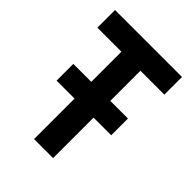

<svg xmlns="http://www.w3.org/2000/svg" viewBox="-200 -791 892 892"><g transform="rotate(45 246.0 -345.0)"><path d="M26 -574V-690H466V-574H309V-376H425V-266H309V0H184V-266H66V-376H184V-574Z"/></g></svg>

Font: Radio Canada Condensed SemiBold
Style: Regular
Weight: 600
Width: 3
Designer: Charles Daoud, Etienne Aubert Bonn, Alexandre Saumier Demers, Jacques Le Bailly
Foundry: Radio-Canada
Version: Version 2.104; ttfautohint (v1.8.4.7-5d5b);gftools[0.9.28.de